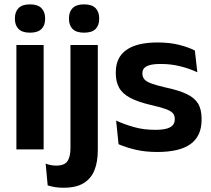

<svg xmlns="http://www.w3.org/2000/svg" viewBox="-20 -702 993 902"><path d="M57 0V-490.5H185V0ZM121 -548.5Q84.5 -548.5 67.2 -565.8Q50 -583 50 -613.5V-616Q50 -646.5 67.2 -664Q84.5 -681.5 121 -681.5Q157 -681.5 174.5 -664Q192 -646.5 192 -616V-613.5Q192 -582.5 174.5 -565.5Q157 -548.5 121 -548.5Z M311 -83.5V-490.5H439.5V-83.5ZM375 -548.5Q338.5 -548.5 321.2 -565.8Q304 -583 304 -613.5V-616Q304 -646.5 321.2 -664Q338.5 -681.5 375 -681.5Q411.5 -681.5 428.8 -664Q446 -646.5 446 -616V-613.5Q446 -582.5 428.8 -565.5Q411.5 -548.5 375 -548.5ZM278.5 180Q256.5 180 237.2 176.8Q218 173.5 204 169L194.5 66.5Q205.5 71 218 73.5Q230.5 76 243.5 76Q283.5 76 297.2 54.8Q311 33.5 311 -4.5V-120H439.5V3.5Q439.5 57.5 424 97Q408.5 136.5 373.2 158.2Q338 180 278.5 180Z M719.5 12Q660.5 12 614.8 0.8Q569 -10.5 537 -24.5L525.5 -135.5Q563.5 -118 609.2 -105Q655 -92 710 -92Q758 -92 779.5 -104.2Q801 -116.5 801 -141V-144Q801 -160.5 791.2 -171Q781.5 -181.5 757 -190.2Q732.5 -199 688 -209Q626.5 -223.5 590.8 -242.8Q555 -262 539.5 -290.2Q524 -318.5 524 -358V-362.5Q524 -432 573.5 -467.2Q623 -502.5 720 -502.5Q777.5 -502.5 821.8 -491.2Q866 -480 895.5 -464.5L907 -362.5Q872 -379 828.5 -390.2Q785 -401.5 735 -401.5Q702.5 -401.5 683.8 -396.2Q665 -391 657 -381.5Q649 -372 649 -358.5V-356Q649 -341 657.8 -330Q666.5 -319 690 -310.2Q713.5 -301.5 756 -291.5Q818 -278.5 855.5 -261Q893 -243.5 910 -216.2Q927 -189 927 -145V-139Q927 -63 875.5 -25.5Q824 12 719.5 12Z"/></svg>

Font: Anek Gurmukhi SemiBold
Style: Regular
Weight: 600
Designer: Sarang Kulkarni (Gurmukhi), Yesha Goshar (Latin)
Foundry: Ek Type
Version: Version 1.003